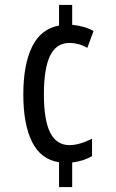

<svg xmlns="http://www.w3.org/2000/svg" viewBox="-20 -744 469 774"><path d="M271 -644Q322 -639 357 -619L332 -551Q313 -562 294.5 -566.5Q276 -571 261 -571Q207 -571 182 -519.5Q157 -468 157 -364Q157 -259 182.5 -209Q208 -159 260 -159Q281 -159 304.5 -166Q328 -173 351 -185V-115Q319 -95 271 -89V10H218V-90Q145 -101 109.5 -171.5Q74 -242 74 -363Q74 -484 109.5 -556Q145 -628 218 -641V-724H271Z"/></svg>

Font: Noto Sans Bengali ExtraCondensed
Style: Regular
Weight: 400
Width: 2
Designer: Jelle Bosma - Monotype Design Team
Foundry: Monotype Imaging Inc.
Version: Version 2.003; ttfautohint (v1.8.4.7-5d5b)